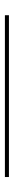

<svg xmlns="http://www.w3.org/2000/svg" viewBox="334 -282 56 763"><g transform="rotate(90 361.5 100.0)"><path d="M40 108V92H683V108Z"/></g></svg>

Font: Alumni Sans Pinstripe
Style: Regular
Weight: 400
Designer: Robert E. Leuschke
Foundry: Robert E. Leuschke
Version: Version 1.010; ttfautohint (v1.8.4.7-5d5b)